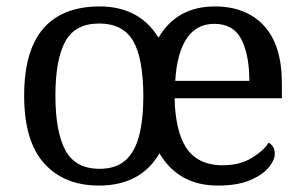

<svg xmlns="http://www.w3.org/2000/svg" viewBox="-20 -566 945 596"><path d="M287 10Q179 10 117 -59Q55 -128 55 -269Q55 -409 114.5 -477.5Q174 -546 290 -546Q350 -546 396 -522Q442 -498 472 -449Q529 -546 647 -546Q744 -546 799.5 -486Q855 -426 855 -307V-261H522Q523 -213 531.5 -174.5Q540 -136 557 -109Q574 -82 602.5 -67.5Q631 -53 671 -53Q723 -53 759.5 -74.5Q796 -96 814 -123Q821 -120 827 -111Q833 -102 833 -89Q833 -69 814 -46Q795 -23 756 -6.5Q717 10 657 10Q594 10 549 -15.5Q504 -41 475 -90Q446 -40 399 -15Q352 10 287 10ZM289 -42Q339 -42 368.5 -67.5Q398 -93 411.5 -143.5Q425 -194 425 -270Q424 -389 392 -441Q360 -493 288 -493Q213 -493 182.5 -437Q152 -381 152 -269Q152 -157 183 -99.5Q214 -42 289 -42ZM754 -315Q754 -395 729.5 -443.5Q705 -492 645 -492Q590 -492 559.5 -446.5Q529 -401 524 -315Z"/></svg>

Font: Noto Serif Kannada
Style: Regular
Weight: 400
Designer: Universal Thirst, Indian Type Foundry and the Monotype Design Team
Foundry: Monotype Imaging Inc.
Version: Version 2.003